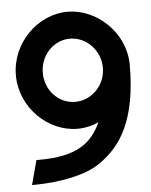

<svg xmlns="http://www.w3.org/2000/svg" viewBox="-47 -625 530 675"><g transform="rotate(-5 218.0 -287.0)"><path d="M16 -378C16 -264 112 -172 216 -172C242 -172 268 -178 291 -189C257 -116 205 -75 70 -75H62L39 11H52C137 10 229 -7 279 -42C361 -97 418 -189 418 -380C418 -493 320 -585 216 -585C111 -585 16 -492 16 -378ZM111 -378C111 -440 158 -490 216 -490C274 -490 323 -440 323 -378C323 -316 274 -267 216 -267C158 -267 111 -316 111 -378Z"/></g></svg>

Font: Charger Pro
Style: ExBdNar
Weight: 400
Designer: Jasper
Foundry: Cannot Into Space Fonts
Version: Version 1.09